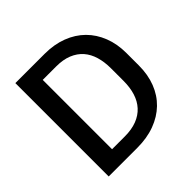

<svg xmlns="http://www.w3.org/2000/svg" viewBox="-181 -872 1034 1034"><g transform="rotate(-45 335.5 -355.5)"><path d="M295 0H77.5V-711H300.5Q372.5 -711 430.8 -688.8Q489 -666.5 529.8 -626Q570.5 -585.5 592.8 -528.5Q615 -471.5 615 -402.5V-308Q615 -238 593 -181.2Q571 -124.5 529.5 -84.2Q488 -44 428.8 -22Q369.5 0 295 0ZM291 -91Q343.5 -91 382.5 -106Q421.5 -121 447.2 -149.2Q473 -177.5 485.5 -217.5Q498 -257.5 498 -308V-403.5Q498 -452 486.2 -491.8Q474.5 -531.5 449.8 -559.8Q425 -588 387 -603.5Q349 -619 296.5 -619H194V-91Z"/></g></svg>

Font: Roberto Sans Medium
Style: Regular
Weight: 500
Designer: Google (font) & Cristiano Sobral (main changes)
Version: Version 1.000;October 12, 2021;FontCreator 14.0.0.2814 64-bi